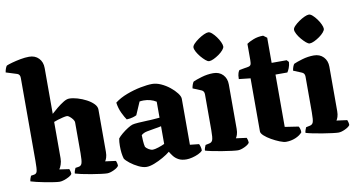

<svg xmlns="http://www.w3.org/2000/svg" viewBox="-97 -996 2218 1196"><g transform="rotate(-10 1012.0 -398.5)"><path d="M194 0Q183 0 158.5 -3.5Q134 -7 105 -12.5Q76 -18 51 -24Q26 -30 14 -34Q14 -42 17.5 -52Q21 -62 24 -68L43 -71Q59 -73 63 -89Q67 -105 67 -153V-679Q67 -701 50 -707L-20 -729Q-18 -743 -13.5 -754.5Q-9 -766 -5 -770Q6 -775 31 -782Q56 -789 85.5 -794.5Q115 -800 140 -800Q178 -800 201 -776Q224 -752 224 -714V-424Q240 -439 261.5 -456.5Q283 -474 304 -487Q325 -500 341 -500Q364 -500 393 -491.5Q422 -483 448.5 -469Q475 -455 492 -437.5Q509 -420 509 -401V-133Q509 -112 504 -97Q499 -82 494 -76L561 -67Q563 -63 565.5 -54Q568 -45 568 -35Q561 -23 536.5 -11.5Q512 0 494 0Q483 0 455.5 -3.5Q428 -7 395 -12.5Q362 -18 334.5 -24Q307 -30 295 -34Q295 -42 298.5 -52Q302 -62 305 -68L325 -71Q341 -73 346.5 -89Q352 -105 352 -153V-346Q352 -357 343.5 -368Q335 -379 325 -387Q315 -395 309 -395Q299 -395 282.5 -391Q266 -387 249.5 -382Q233 -377 224 -373V-143Q224 -122 217.5 -103.5Q211 -85 204 -76L266 -67Q268 -63 270.5 -54Q273 -45 273 -35Q268 -27 253.5 -19Q239 -11 222.5 -5.5Q206 0 194 0Z M743 3Q721 3 693 -10.5Q665 -24 642 -42Q619 -60 611 -73Q601 -106 601 -154Q601 -167 602 -179Q603 -191 605 -201Q614 -213 632.5 -228.5Q651 -244 671 -256.5Q691 -269 702 -272Q712 -275 740 -277Q768 -279 799 -280Q811 -280 814.5 -280.5Q818 -281 822 -281Q826 -281 837 -282Q848 -283 875 -285V-386Q858 -397 837.5 -402.5Q817 -408 796 -408Q782 -408 770 -406L735 -325Q728 -321 711.5 -316Q695 -311 672 -310Q661 -325 646 -356Q631 -387 626 -424Q658 -449 703 -466Q748 -483 792 -491.5Q836 -500 865 -500Q892 -500 921 -487Q950 -474 975 -454Q1000 -434 1016 -413Q1032 -392 1032 -377V-86L1089 -80Q1092 -75 1095.5 -63.5Q1099 -52 1099 -38Q1090 -27 1071.5 -18.5Q1053 -10 1032.5 -5Q1012 0 996 0Q966 0 946.5 -10.5Q927 -21 915 -36.5Q903 -52 895 -66Q877 -51 849 -35Q821 -19 792.5 -8Q764 3 743 3ZM800 -96Q812 -96 835.5 -103.5Q859 -111 875 -119V-231Q867 -229 856 -227Q845 -225 832 -223Q807 -219 784 -214.5Q761 -210 747 -197Q747 -184 748.5 -160.5Q750 -137 754 -122Q760 -113 774 -104.5Q788 -96 800 -96Z M1321 0Q1310 0 1282 -3.5Q1254 -7 1220.5 -12.5Q1187 -18 1158.5 -24Q1130 -30 1118 -34Q1118 -42 1121.5 -52Q1125 -62 1128 -68L1152 -73Q1168 -76 1173.5 -90.5Q1179 -105 1179 -153V-379Q1179 -400 1162 -407L1109 -429Q1111 -443 1115.5 -454.5Q1120 -466 1124 -470Q1141 -478 1178 -489Q1215 -500 1252 -500Q1290 -500 1313 -476Q1336 -452 1336 -414V-133Q1336 -112 1331 -97Q1326 -82 1321 -76L1388 -67Q1390 -63 1392.5 -54Q1395 -45 1395 -35Q1388 -23 1363.5 -11.5Q1339 0 1321 0ZM1241 -578Q1232 -578 1218.5 -589.5Q1205 -601 1191 -617.5Q1177 -634 1168 -651Q1159 -668 1159 -679Q1159 -689 1171.5 -702Q1184 -715 1202 -727.5Q1220 -740 1237.5 -748Q1255 -756 1266 -756Q1276 -756 1289 -744.5Q1302 -733 1314.5 -716Q1327 -699 1335 -681.5Q1343 -664 1343 -653Q1343 -644 1332 -631Q1321 -618 1304 -606Q1287 -594 1270 -586Q1253 -578 1241 -578Z M1626 0Q1611 0 1586 -10Q1561 -20 1535.5 -34.5Q1510 -49 1493 -64.5Q1476 -80 1476 -92V-428L1403 -436Q1403 -461 1408 -474.5Q1413 -488 1417 -491L1474 -501Q1485 -503 1489.5 -510.5Q1494 -518 1494 -541V-643Q1507 -653 1536 -664.5Q1565 -676 1599 -676L1622 -659V-500H1717L1729 -487Q1728 -467 1721 -449.5Q1714 -432 1708 -424H1633V-93L1719 -80Q1722 -76 1725.5 -66Q1729 -56 1729 -42Q1713 -23 1685 -11.5Q1657 0 1626 0Z M1957 0Q1946 0 1918 -3.5Q1890 -7 1856.5 -12.5Q1823 -18 1794.5 -24Q1766 -30 1754 -34Q1754 -42 1757.5 -52Q1761 -62 1764 -68L1788 -73Q1804 -76 1809.5 -90.5Q1815 -105 1815 -153V-379Q1815 -400 1798 -407L1745 -429Q1747 -443 1751.5 -454.5Q1756 -466 1760 -470Q1777 -478 1814 -489Q1851 -500 1888 -500Q1926 -500 1949 -476Q1972 -452 1972 -414V-133Q1972 -112 1967 -97Q1962 -82 1957 -76L2024 -67Q2026 -63 2028.5 -54Q2031 -45 2031 -35Q2024 -23 1999.5 -11.5Q1975 0 1957 0ZM1877 -578Q1868 -578 1854.5 -589.5Q1841 -601 1827 -617.5Q1813 -634 1804 -651Q1795 -668 1795 -679Q1795 -689 1807.5 -702Q1820 -715 1838 -727.5Q1856 -740 1873.5 -748Q1891 -756 1902 -756Q1912 -756 1925 -744.5Q1938 -733 1950.5 -716Q1963 -699 1971 -681.5Q1979 -664 1979 -653Q1979 -644 1968 -631Q1957 -618 1940 -606Q1923 -594 1906 -586Q1889 -578 1877 -578Z"/></g></svg>

Font: Texturina 72pt Black
Style: Regular
Weight: 900
Designer: Guillermo Torres Carreño
Foundry: Omnibus-Type
Version: Version 1.002; ttfautohint (v1.8.3)